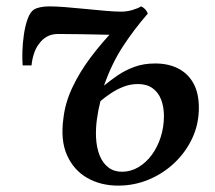

<svg xmlns="http://www.w3.org/2000/svg" viewBox="-20 -571 675 602"><path d="M79 -366H51Q49.5 -383.5 50.2 -409.8Q51 -436 55 -463.2Q59 -490.5 66.8 -512Q74.5 -533.5 87 -541.5Q93.5 -545.5 105.8 -548.2Q118 -551 136 -551Q153.5 -551 183.5 -548.8Q213.5 -546.5 247.5 -543Q281.5 -539.5 311.5 -537Q341.5 -534.5 359.5 -534.5Q377.5 -534.5 394.8 -539.5Q412 -544.5 422.5 -551Q426 -549.5 429.5 -547Q433 -544.5 436.8 -540Q440.5 -535.5 443.5 -528.5Q400 -478.5 365.2 -425.2Q330.5 -372 306 -302.5Q326 -319 349.5 -335Q373 -351 401.8 -361.5Q430.5 -372 466.5 -372Q508 -372 538.8 -356.2Q569.5 -340.5 586.5 -309.8Q603.5 -279 603.5 -233Q603.5 -182 583 -138Q562.5 -94 527.2 -60.5Q492 -27 446.5 -8Q401 11 350.5 11Q296 11 253.8 -13Q211.5 -37 190.2 -84.2Q169 -131.5 179 -201.5Q184.5 -249 206.8 -296.5Q229 -344 264.2 -391Q299.5 -438 343 -483L333 -462Q328 -462 312.2 -462.2Q296.5 -462.5 275 -463Q253.5 -463.5 231 -463.8Q208.5 -464 190.2 -464.2Q172 -464.5 163 -464.5Q142 -464.5 127.2 -456.2Q112.5 -448 102 -433Q92 -420.5 86 -401.2Q80 -382 79 -366ZM362.5 -32.5Q390 -32.5 414 -46.8Q438 -61 456 -85.5Q474 -110 484 -141.5Q494 -173 494 -207Q494 -236 485.2 -258.8Q476.5 -281.5 458.2 -294.5Q440 -307.5 412.5 -307.5Q388.5 -307.5 367 -299Q345.5 -290.5 327.2 -278.2Q309 -266 295 -254Q288 -227.5 284 -198.2Q280 -169 281 -141.5Q282.5 -108 292.5 -83.5Q302.5 -59 320 -45.8Q337.5 -32.5 362.5 -32.5Z"/></svg>

Font: Merriweather 60pt Medium
Style: Italic
Weight: 500
Italic angle: -7.8°
Version: Version 2.101